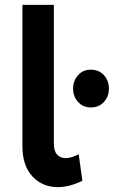

<svg xmlns="http://www.w3.org/2000/svg" viewBox="-20 -762 467 788"><path d="M214 -128C205 -138 201 -153 201 -173V-742H72V-162C72 -108 86 -67 113 -38C140 -9 175 6 217 6C250 6 283 -3 318 -20L303 -129C282 -118 264 -113 250 -113C235 -113 223 -118 214 -128ZM406 -454C392 -469 374 -476 353 -476C332 -476 314 -469 301 -454C287 -439 280 -421 280 -398C280 -376 287 -358 301 -343C315 -328 332 -321 353 -321C374 -321 392 -328 406 -343C420 -358 427 -376 427 -398C427 -421 420 -439 406 -454Z"/></svg>

Font: Argentum Sans Medium
Style: Regular
Weight: 500
Designer: Julieta Ulanovsky
Foundry: Julieta Ulanovsky
Version: Version 5.001;January 29, 2019;FontCreator 11.5.0.2425 64-bi